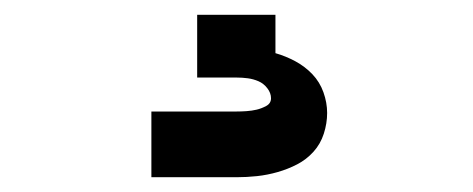

<svg xmlns="http://www.w3.org/2000/svg" viewBox="-20 -20 640 260"><path d="M185 220V131H300Q307 131 314 130.5Q321 130 327.5 128.5Q334 127 340.5 123.5Q347 120 347 113Q347 106 342 99.5Q337 93 330 90Q323 87 315.5 86Q308 85 300 85H247V0H353V52Q367 56 380 63Q393 70 403 80.5Q413 91 418 105Q423 119 423 133Q423 147 418.5 161Q414 175 404.5 185.5Q395 196 382.5 202.5Q370 209 356 213Q342 217 328 218.5Q314 220 300 220Z"/></svg>

Font: Iosevka HT Extrabold Extended
Style: Regular
Weight: 800
Width: 7
Monospace: yes
Designer: Belleve Invis
Foundry: Belleve Invis
Version: Version 32.3.0; ttfautohint (v1.8.4)